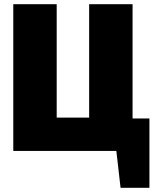

<svg xmlns="http://www.w3.org/2000/svg" viewBox="-20 -716 739 911"><path d="M609 -154H689V175H552L532 0H43V-696H249V-158H403V-696H609Z"/></svg>

Font: Fira Sans Black
Style: Regular
Weight: 900
Designer: Carrois Corporate & Edenspiekermann AG
Foundry: Carrois Corporate GbR & Edenspiekermann AG
Version: Version 4.203